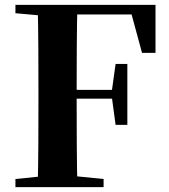

<svg xmlns="http://www.w3.org/2000/svg" viewBox="-20 -764 692 784"><path d="M43 0V-33L200 -49H244L403 -33V0ZM134 0Q136 -86 136.5 -173Q137 -260 137 -349V-394Q137 -483 136.5 -570Q136 -657 134 -744H296Q294 -658 293.5 -569.5Q293 -481 293 -389V-360Q293 -265 293.5 -176Q294 -87 296 0ZM215 -361V-397H465V-361ZM452 -254 437 -365V-395L452 -503H500V-254ZM43 -710V-744H215V-696H200ZM560 -548 507 -743 586 -705H215V-744H615V-548Z"/></svg>

Font: Noto Serif KR ExtraLight ExtraBold
Style: Regular
Weight: 800
Version: Version 2.003-H1;hotconv 1.1.1;makeotfexe 2.6.0